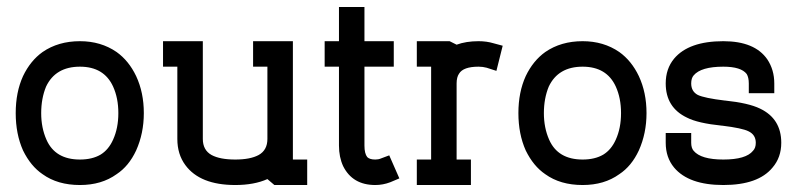

<svg xmlns="http://www.w3.org/2000/svg" viewBox="-20 -530 2288 550"><path d="M209 0Q271 0 314 -31Q349 -54 370 -99Q392 -148 392 -206Q392 -265 370 -312Q349 -356 314 -381Q269 -412 209 -412Q147 -412 102 -381Q67 -356 46 -312Q25 -266 25 -206Q25 -146 46 -99Q68 -54 102 -31Q145 0 209 0ZM113 -130Q98 -164 98 -206Q98 -248 112 -282Q139 -339 209 -339Q278 -339 304 -282Q319 -249 319 -206Q319 -163 304 -130Q291 -101 268 -87Q244 -73 209 -73Q138 -73 113 -130Z M860 0V-73H819V-412H705V-339H746V-132Q746 -100 721 -86Q697 -73 654 -73Q610 -73 586 -86Q561 -100 561 -132V-412H447V-339H488V-132Q488 -88 511 -57Q553 0 654 0Q708 0 746 -17L766 0Z M1055 0Q1077 0 1098 -8L1124 -19L1095 -85L1071 -76Q1064 -73 1055 -73Q1039 -73 1032 -80Q1024 -90 1024 -113V-339H1108V-412H1024V-510H951V-412H910V-339H951V-113Q951 -80 963 -54Q990 0 1055 0Z M1329 0V-73H1288V-291Q1288 -309 1295 -319Q1307 -339 1351 -339Q1363 -339 1374 -336L1402 -327L1420 -399L1394 -406Q1374 -412 1351 -412Q1315 -412 1288 -402L1268 -412H1174V-339H1215V-73H1174V0Z M1649 0Q1711 0 1754 -31Q1789 -54 1810 -99Q1832 -148 1832 -206Q1832 -265 1810 -312Q1789 -356 1754 -381Q1709 -412 1649 -412Q1587 -412 1542 -381Q1507 -356 1486 -312Q1465 -266 1465 -206Q1465 -146 1486 -99Q1508 -54 1542 -31Q1585 0 1649 0ZM1553 -130Q1538 -164 1538 -206Q1538 -248 1552 -282Q1579 -339 1649 -339Q1718 -339 1744 -282Q1759 -249 1759 -206Q1759 -163 1744 -130Q1731 -101 1708 -87Q1684 -73 1649 -73Q1578 -73 1553 -130Z M2052 0Q2152 0 2193 -50Q2218 -79 2218 -121Q2218 -190 2157 -219Q2124 -235 2057 -242H2056Q1998 -249 1979 -258Q1960 -268 1960 -291Q1960 -306 1967 -314Q1988 -339 2052 -339Q2103 -339 2119 -318Q2125 -308 2125 -291V-263H2198V-291Q2198 -330 2178 -360Q2142 -412 2052 -412Q1953 -412 1911 -362Q1887 -333 1887 -291Q1887 -222 1948 -193Q1979 -177 2048 -170H2049Q2106 -163 2124 -154Q2145 -144 2145 -121Q2145 -106 2137 -98Q2117 -73 2052 -73Q1988 -73 1967 -98Q1960 -106 1960 -121V-149H1887V-121Q1887 -79 1911 -50Q1953 0 2052 0Z"/></svg>

Font: Venice Serif Bold
Style: Regular
Weight: 700
Designer: Bruno Pierini
Foundry: Unio | Creative Solutions
Version: Version 1.000;PS 001.000;hotconv 1.0.70;makeotf.lib2.5.58329